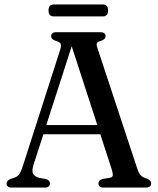

<svg xmlns="http://www.w3.org/2000/svg" viewBox="-20 -845 712 865"><path d="M205 -19Q205 0 182 0H33Q9.5 0 9.5 -19Q9.5 -30.5 26.5 -38.5L46 -45Q59.5 -50 67 -60.5Q74.5 -71 83.5 -99L251.5 -622Q257 -639.5 253.5 -647.2Q250 -655 233.5 -660Q210.5 -667.5 210.5 -681Q210.5 -700 234 -700H432Q455.5 -700 455.5 -681.5Q455.5 -667 432.5 -660Q419.5 -656.5 416.5 -650.5Q413.5 -644.5 418.5 -630L598 -86.5Q604.5 -65 614 -55.2Q623.5 -45.5 640 -41Q661 -33 661 -19Q661 0 637 0H447Q423.5 0 423.5 -19Q423.5 -33 441.5 -38.5L475 -44Q487 -46.5 488 -55.2Q489 -64 483 -83L432 -240H175.5L131.5 -104.5Q123 -77 128.2 -64Q133.5 -51 155.5 -44L187 -38.5Q205 -33 205 -19ZM188.5 -281.5H418.5L303 -636.5ZM198.5 -797.5Q198.5 -825 223 -825H442.5Q467 -825 467 -798Q467 -771 442.5 -771H223Q198.5 -771 198.5 -797.5Z"/></svg>

Font: Fraunces 72pt Soft
Style: Regular
Weight: 400
Version: Version 1.000;[b76b70a41]